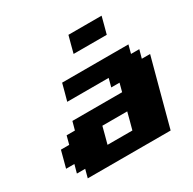

<svg xmlns="http://www.w3.org/2000/svg" viewBox="-187 -1065 1258 1254"><g transform="rotate(-30 442.0 -437.5)"><path d="M125 0H750Q772 -83 816.7 -250Q861.3 -417 883.8 -500H821.3L838.4 -562.5H775.9L792.5 -625H292.5Q287.1 -604 275.9 -562.3Q264.6 -520.5 258.8 -500H571.3L554.7 -437.5H617.2L600.6 -375H225.6L208.5 -312.5H146L129.4 -250H66.9Q61.5 -229 50.3 -187.3Q39.1 -145.5 33.7 -125H96.2L79.1 -62.5H141.6ZM533.7 -125H346.2Q352.1 -145.5 363 -187.3Q374 -229 379.4 -250H566.9Q561.5 -229 550.5 -187.3Q539.6 -145.5 533.7 -125ZM451.2 -750H701.2Q707 -771 718 -812.5Q729 -854 734.4 -875H484.4Q478.5 -854 467.5 -812.5Q456.5 -771 451.2 -750Z"/></g></svg>

Font: Faithful 32x
Style: BoldOblique
Weight: 400
Foundry: Faithful Resource Pack
Version: Version 1.0; January 27, 2023